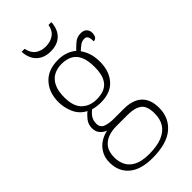

<svg xmlns="http://www.w3.org/2000/svg" viewBox="-293 -793 1102 1102"><g transform="rotate(-45 258.0 -241.5)"><path d="M236 240Q142 240 92.5 198Q43 156 43 83Q43 43 61 13Q79 -17 106.5 -34Q134 -51 163 -56Q142 -64 126.5 -81.5Q111 -99 111 -128Q111 -158 128.5 -180.5Q146 -203 163 -215Q120 -237 100.5 -280Q81 -323 81 -370Q81 -446 125 -494.5Q169 -543 251 -543Q287 -543 315.5 -532Q344 -521 361 -505Q375 -520 397.5 -539.5Q420 -559 450 -559Q476 -559 488 -545.5Q500 -532 500 -513Q500 -496 493 -484.5Q486 -473 471 -473Q471 -498 465 -510Q459 -522 444 -522Q424 -522 409.5 -511.5Q395 -501 378 -485Q393 -466 403.5 -435.5Q414 -405 414 -364Q414 -289 373 -242Q332 -195 251 -195Q239 -195 218.5 -197.5Q198 -200 190 -204Q172 -192 159.5 -173.5Q147 -155 147 -128Q147 -98 172.5 -87.5Q198 -77 238 -77H317Q392 -77 429.5 -41.5Q467 -6 467 62Q467 143 409.5 191.5Q352 240 236 240ZM239 210Q304 210 345.5 192.5Q387 175 406.5 143.5Q426 112 426 67Q426 6 396.5 -15.5Q367 -37 311 -37H219Q181 -37 150.5 -25.5Q120 -14 101.5 12Q83 38 83 83Q83 117 97.5 146Q112 175 146 192.5Q180 210 239 210ZM248 -225Q288 -225 315 -238.5Q342 -252 356.5 -283Q371 -314 371 -365Q371 -417 357 -449.5Q343 -482 315.5 -497Q288 -512 248 -512Q211 -512 183 -496.5Q155 -481 139.5 -448.5Q124 -416 124 -364Q124 -292 158.5 -258.5Q193 -225 248 -225ZM256 -606Q219 -606 192 -621Q165 -636 151 -663Q137 -690 136 -723H160Q168 -683 193.5 -664.5Q219 -646 256 -646Q293 -646 320 -664.5Q347 -683 354 -723H377Q376 -690 362 -663Q348 -636 321.5 -621Q295 -606 256 -606Z"/></g></svg>

Font: Noto Rashi Hebrew ExtraLight
Style: Regular
Weight: 250
Version: Version 1.006